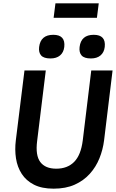

<svg xmlns="http://www.w3.org/2000/svg" viewBox="-20 -1123 696 1153"><path d="M313 -1103H573L562 -1016H302ZM215 -841Q224 -914 300 -914Q374 -914 366 -841Q362 -808 340.5 -790Q319 -772 283 -772Q243 -772 227 -790Q211 -808 215 -841ZM458 -841Q467 -914 543 -914Q617 -914 609 -841Q605 -808 583.5 -790Q562 -772 526 -772Q486 -772 470 -790Q454 -808 458 -841ZM75 -280 127 -700H255L203 -276Q192 -190 222 -150Q252 -110 318 -110Q385 -110 425.5 -151Q466 -192 477 -280L528 -700H656L605 -280Q598 -224 577 -172Q556 -120 519 -79Q482 -38 428.5 -14Q375 10 302 10Q231 10 184 -14Q137 -38 110.5 -79Q84 -120 76 -172Q68 -224 75 -280Z"/></svg>

Font: Haskoy Bold
Style: Italic
Weight: 700
Designer: Ertekin Erdin
Foundry: Ertekin Erdin
Version: Version 2.000; ttfautohint (v1.8.4.7-5d5b)